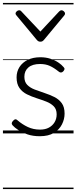

<svg xmlns="http://www.w3.org/2000/svg" viewBox="-20 -909 521 1308"><path d="M251 19Q204 19 167.5 6.5Q131 -6 105 -23Q79 -40 66 -55Q59 -63 60 -70.5Q61 -78 70 -87Q78 -96 85 -96.5Q92 -97 100 -89Q131 -62 169 -44Q207 -26 253 -26Q288 -26 313 -39.5Q338 -53 352 -76.5Q366 -100 366 -130Q366 -165 346 -185Q326 -205 295 -217Q264 -229 229.5 -240Q195 -251 163.5 -266.5Q132 -282 112.5 -309.5Q93 -337 93 -382Q93 -421 112.5 -452Q132 -483 168.5 -501Q205 -519 255 -519Q292 -519 323 -509Q354 -499 377 -483.5Q400 -468 414 -451Q421 -444 419 -436.5Q417 -429 410 -422Q403 -415 395 -415Q387 -415 379 -422Q348 -447 319.5 -460Q291 -473 253 -473Q201 -473 173.5 -449.5Q146 -426 146 -386Q146 -351 165.5 -331Q185 -311 216.5 -299Q248 -287 283 -275.5Q318 -264 349.5 -248.5Q381 -233 400.5 -206.5Q420 -180 420 -135Q420 -97 402 -61.5Q384 -26 347 -3.5Q310 19 251 19ZM400 -839Q407 -839 415 -832Q423 -825 423 -816Q423 -814 422 -810.5Q421 -807 418 -804L280 -638Q275 -632 269.5 -628.5Q264 -625 255 -625Q246 -625 240.5 -628.5Q235 -632 230 -638L92 -804Q89 -807 87.5 -810.5Q86 -814 86 -816Q86 -825 94 -832Q102 -839 110 -839Q115 -839 119 -837Q123 -835 126 -831L255 -694L383 -831Q387 -835 391 -837Q395 -839 400 -839ZM0 369H481V379H0ZM0 -20H481V0H0ZM0 -505H481V-500H0ZM0 -889H481V-879H0Z"/></svg>

Font: Playwrite HR Lijeva Guides
Style: Regular
Weight: 400
Designer: Veronika Burian, José Scaglione
Foundry: TypeTogether
Version: Version 1.003